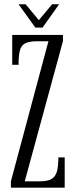

<svg xmlns="http://www.w3.org/2000/svg" viewBox="-20 -860 348 880"><path d="M30 0V-29L202 -671H151.5Q113 -671 94.8 -661Q76.5 -651 70.8 -627.2Q65 -603.5 65 -563H36V-700H268.5V-671.5L93.5 -29H163Q197.5 -29 215.8 -39.5Q234 -50 240.8 -74Q247.5 -98 247.5 -138.5H276.5V0ZM142 -733.5 65 -840.5H97.5L158 -767.5L219 -840.5H251L175 -733.5Z"/></svg>

Font: Imbue 24pt Light
Style: Regular
Weight: 300
Designer: Tyler Finck
Foundry: Etcetera Type Company
Version: Version 1.102